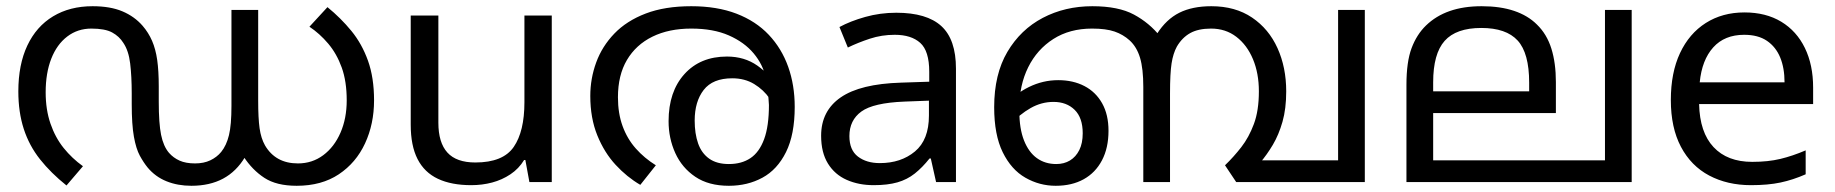

<svg xmlns="http://www.w3.org/2000/svg" viewBox="-20 -586 5907 618"><path d="M596 12Q552 12 516 -2.5Q480 -17 455 -47Q442 -63 430 -85Q418 -107 411 -146Q404 -185 404 -251V-285Q404 -340 399 -381.5Q394 -423 377 -448Q364 -469 341 -481.5Q318 -494 274 -494Q230 -494 196.5 -468.5Q163 -443 145 -397Q127 -351 127 -289Q127 -233 142.5 -188Q158 -143 185 -109.5Q212 -76 247 -51L194 11Q144 -29 109 -73Q74 -117 56.5 -171Q39 -225 39 -292Q39 -378 68 -439.5Q97 -501 151 -533.5Q205 -566 278 -566Q335 -566 374 -549.5Q413 -533 439 -503Q458 -481 469.5 -454.5Q481 -428 486 -393Q491 -358 491 -308V-259Q491 -189 498.5 -152Q506 -115 524 -94Q538 -78 558 -69Q578 -60 608 -60Q636 -60 657 -70Q678 -80 692 -97Q709 -118 717 -151Q725 -184 725 -245V-554H811V-262Q811 -206 815.5 -173.5Q820 -141 833 -118Q850 -89 876.5 -74.5Q903 -60 939 -60Q985 -60 1020.5 -86.5Q1056 -113 1076 -159Q1096 -205 1096 -263Q1096 -324 1080 -368.5Q1064 -413 1036.5 -445.5Q1009 -478 976 -500L1034 -563Q1077 -528 1111 -486.5Q1145 -445 1164.5 -390.5Q1184 -336 1184 -263Q1184 -187 1155 -124.5Q1126 -62 1070.5 -25Q1015 12 935 12Q870 12 831 -13.5Q792 -39 764 -82L769 -81Q741 -34 698 -11Q655 12 596 12Z M1756 -536V0H1684L1671 -71H1667Q1650 -43 1623 -25Q1596 -7 1564 1.5Q1532 10 1497 10Q1433 10 1389.5 -10.5Q1346 -31 1324 -74Q1302 -117 1302 -185V-536H1391V-191Q1391 -127 1420 -95Q1449 -63 1510 -63Q1599 -63 1633.5 -113Q1668 -163 1668 -257V-536Z M2205 -566Q2288 -566 2350.5 -542Q2413 -518 2454.5 -474Q2496 -430 2517 -371Q2538 -312 2538 -242Q2538 -153 2510 -96.5Q2482 -40 2434 -14Q2386 12 2326 12Q2261 12 2218 -17Q2175 -46 2153.5 -93.5Q2132 -141 2132 -196Q2132 -291 2183 -347.5Q2234 -404 2320 -404Q2376 -404 2417.5 -375Q2459 -346 2483 -301Q2507 -256 2509 -206L2484 -209Q2477 -240 2457.5 -268.5Q2438 -297 2407.5 -315.5Q2377 -334 2337 -334Q2274 -334 2245 -296.5Q2216 -259 2216 -198Q2216 -156 2227 -124.5Q2238 -93 2262.5 -75.5Q2287 -58 2326 -58Q2367 -58 2395.5 -77Q2424 -96 2439.5 -138Q2455 -180 2455 -248Q2455 -250 2453.5 -270Q2452 -290 2448 -310Q2447 -315 2447 -323Q2447 -331 2445 -335Q2436 -378 2406 -414Q2376 -450 2326 -472Q2276 -494 2205 -494Q2133 -494 2080 -468Q2027 -442 1998 -393Q1969 -344 1969 -273Q1969 -221 1984 -180Q1999 -139 2026.5 -108Q2054 -77 2091 -54L2041 9Q1998 -16 1961.5 -55.5Q1925 -95 1902.5 -150.5Q1880 -206 1880 -277Q1880 -333 1899 -385Q1918 -437 1957.5 -478Q1997 -519 2058.5 -542.5Q2120 -566 2205 -566Z M2865 -545Q2963 -545 3010 -502Q3057 -459 3057 -365V0H2993L2976 -76H2972Q2949 -47 2924.5 -27.5Q2900 -8 2868.5 1Q2837 10 2792 10Q2744 10 2705.5 -7Q2667 -24 2645 -59.5Q2623 -95 2623 -149Q2623 -229 2686 -272.5Q2749 -316 2880 -320L2971 -323V-355Q2971 -422 2942 -448Q2913 -474 2860 -474Q2818 -474 2780 -461.5Q2742 -449 2709 -433L2682 -499Q2717 -518 2765 -531.5Q2813 -545 2865 -545ZM2891 -259Q2791 -255 2752.5 -227Q2714 -199 2714 -148Q2714 -103 2741.5 -82Q2769 -61 2812 -61Q2880 -61 2925 -98.5Q2970 -136 2970 -214V-262Z M3496 -566Q3580 -566 3630 -539Q3680 -512 3714 -469L3734 -428L3746 -266V0H3660V-306Q3660 -365 3649.5 -400Q3639 -435 3616 -456Q3595 -475 3567.5 -484.5Q3540 -494 3495 -494Q3423 -494 3370.5 -460.5Q3318 -427 3289.5 -369.5Q3261 -312 3261 -239V-228Q3261 -172 3276 -134Q3291 -96 3317.5 -77Q3344 -58 3380 -58Q3405 -58 3424 -69.5Q3443 -81 3454 -103Q3465 -125 3465 -157Q3465 -207 3439 -232.5Q3413 -258 3371 -258Q3332 -258 3297 -238Q3262 -218 3233 -186L3218 -248Q3247 -284 3292 -306Q3337 -328 3386 -328Q3434 -328 3470.5 -309Q3507 -290 3527.5 -253.5Q3548 -217 3548 -165Q3548 -110 3527 -70Q3506 -30 3468 -9Q3430 12 3378 12Q3326 12 3280.5 -14Q3235 -40 3207.5 -96Q3180 -152 3180 -241Q3180 -347 3222.5 -419Q3265 -491 3336.5 -528.5Q3408 -566 3496 -566ZM4373 -554V0H3959L3923 -54Q3951 -81 3975.5 -112.5Q4000 -144 4016 -187Q4032 -230 4032 -292Q4032 -350 4013 -395.5Q3994 -441 3959.5 -467.5Q3925 -494 3878 -494Q3837 -494 3811 -479.5Q3785 -465 3768 -436Q3756 -414 3751 -382Q3746 -350 3746 -285V0H3660V-258L3709 -422L3704 -477Q3734 -524 3776 -545Q3818 -566 3879 -566Q3956 -566 4010 -529.5Q4064 -493 4092 -431Q4120 -369 4120 -292Q4120 -236 4108 -194Q4096 -152 4077 -120Q4058 -88 4035 -61L4015 -70H4287V-554Z M5232 -554V0H4507V-313Q4507 -387 4523.5 -431Q4540 -475 4570 -504Q4602 -535 4646.5 -550.5Q4691 -566 4749 -566Q4809 -566 4853.5 -551Q4898 -536 4927 -507Q4959 -476 4973.5 -429.5Q4988 -383 4988 -322V-222H4593V-70H5146V-554ZM4748 -496Q4667 -496 4630 -454.5Q4593 -413 4593 -321V-292H4902V-320Q4902 -415 4865 -455.5Q4828 -496 4748 -496Z M5595 -546Q5664 -546 5713.5 -516Q5763 -486 5789.5 -431.5Q5816 -377 5816 -304V-251H5449Q5451 -160 5495.5 -112.5Q5540 -65 5620 -65Q5671 -65 5710.5 -74.5Q5750 -84 5792 -102V-25Q5751 -7 5711 1.5Q5671 10 5616 10Q5540 10 5481.5 -21Q5423 -52 5390.5 -113.5Q5358 -175 5358 -264Q5358 -352 5387.5 -415Q5417 -478 5470.5 -512Q5524 -546 5595 -546ZM5594 -474Q5531 -474 5494.5 -433.5Q5458 -393 5451 -321H5724Q5724 -367 5710 -401Q5696 -435 5667.5 -454.5Q5639 -474 5594 -474Z"/></svg>

Font: malayalam115
Style: Regular
Weight: 400
Designer: Jelle Bosma - Monotype Design Team
Foundry: Monotype Imaging Inc.
Version: Version 2.103